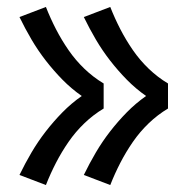

<svg xmlns="http://www.w3.org/2000/svg" viewBox="-20 -616 540 552"><path d="M297 -84 221 -113Q237 -146 255.5 -177.5Q274 -209 296.5 -238Q319 -267 344.5 -293Q370 -319 400 -340Q370 -361 344.5 -387Q319 -413 296.5 -442Q274 -471 255.5 -502.5Q237 -534 221 -567L297 -596Q310 -563 326 -532Q342 -501 362 -472Q382 -443 407.5 -418.5Q433 -394 463 -376V-304Q433 -286 407.5 -261.5Q382 -237 362 -208Q342 -179 326 -148Q310 -117 297 -84ZM112 -84 36 -113Q52 -146 70.5 -177.5Q89 -209 111.5 -238Q134 -267 159.5 -293Q185 -319 215 -340Q185 -361 159.5 -387Q134 -413 111.5 -442Q89 -471 70.5 -502.5Q52 -534 36 -567L112 -596Q125 -563 141 -532Q157 -501 177 -472Q197 -443 222.5 -418.5Q248 -394 278 -376V-304Q248 -286 222.5 -261.5Q197 -237 177 -208Q157 -179 141 -148Q125 -117 112 -84Z"/></svg>

Font: Iosevka Curly Slab Semibold
Style: Regular
Weight: 600
Monospace: yes
Designer: Belleve Invis
Foundry: Belleve Invis
Version: Version 22.1.2; ttfautohint (v1.8.4)